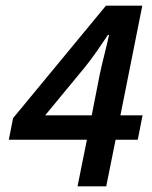

<svg xmlns="http://www.w3.org/2000/svg" viewBox="-20 -656 536 676"><path d="M354 0 387 -164H465L482 -250H404L481 -636H353L26 -240L11 -164H286L253 0ZM139 -250 281 -422C309 -457 334 -494 360 -533H364C354 -487 341 -440 332 -398L303 -250Z"/></svg>

Font: Source Sans Pro Semibold
Style: Italic
Weight: 600
Italic angle: -11°
Designer: Paul D. Hunt
Foundry: Adobe Systems Incorporated
Version: Version 3.006;hotconv 1.0.111;makeotfexe 2.5.65597